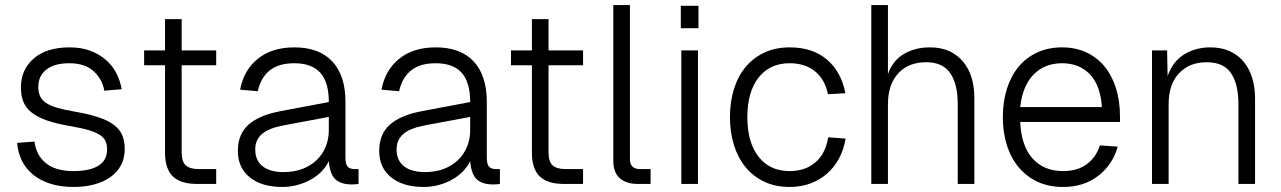

<svg xmlns="http://www.w3.org/2000/svg" viewBox="-20 -730 5083 762"><path d="M272 12Q220 12 179.5 -1Q139 -14 110.5 -37.5Q82 -61 66.5 -93Q51 -125 48 -163L117 -168Q123 -115 161.5 -83Q200 -51 272 -51Q335 -51 370 -72Q405 -93 405 -137Q405 -155 399.5 -168.5Q394 -182 378.5 -193Q363 -204 333.5 -213Q304 -222 256 -230Q199 -240 162 -253.5Q125 -267 103 -285.5Q81 -304 72 -328Q63 -352 63 -383Q63 -454 114 -498Q165 -542 256 -542Q303 -542 338.5 -528.5Q374 -515 400 -492.5Q426 -470 441.5 -440Q457 -410 463 -376L394 -370Q386 -416 351.5 -447.5Q317 -479 255 -479Q195 -479 163.5 -453.5Q132 -428 132 -386Q132 -364 139 -348.5Q146 -333 162 -322Q178 -311 204.5 -303Q231 -295 271 -288Q330 -278 369.5 -265Q409 -252 432.5 -234Q456 -216 465.5 -192.5Q475 -169 475 -138Q475 -102 460 -74Q445 -46 418 -27Q391 -8 354 2Q317 12 272 12Z M762 0Q697 0 666 -30Q635 -60 635 -124V-471H552V-530H635V-654H701V-530H838V-471H701V-126Q701 -88 717.5 -73.5Q734 -59 768 -59H838V0Z M1100 12Q1019 12 971.5 -26Q924 -64 924 -131Q924 -197 965.5 -234.5Q1007 -272 1089 -288L1285 -325Q1285 -404 1251 -441.5Q1217 -479 1148 -479Q1086 -479 1050.5 -450.5Q1015 -422 1003 -368L933 -374Q947 -451 1003 -496.5Q1059 -542 1148 -542Q1247 -542 1299 -486Q1351 -430 1351 -326V-105Q1351 -79 1359.5 -69Q1368 -59 1387 -59H1403V0Q1398 1 1391 1.5Q1384 2 1376 2Q1333 2 1311 -18.5Q1289 -39 1285 -91Q1275 -69 1256.5 -50Q1238 -31 1214 -17.5Q1190 -4 1161 4Q1132 12 1100 12ZM1106 -47Q1147 -47 1180 -59.5Q1213 -72 1236.5 -94.5Q1260 -117 1272.5 -147.5Q1285 -178 1285 -213V-266L1103 -232Q1046 -221 1019.5 -198Q993 -175 993 -137Q993 -93 1022.5 -70Q1052 -47 1106 -47Z M1661 12Q1580 12 1532.5 -26Q1485 -64 1485 -131Q1485 -197 1526.5 -234.5Q1568 -272 1650 -288L1846 -325Q1846 -404 1812 -441.5Q1778 -479 1709 -479Q1647 -479 1611.5 -450.5Q1576 -422 1564 -368L1494 -374Q1508 -451 1564 -496.5Q1620 -542 1709 -542Q1808 -542 1860 -486Q1912 -430 1912 -326V-105Q1912 -79 1920.5 -69Q1929 -59 1948 -59H1964V0Q1959 1 1952 1.5Q1945 2 1937 2Q1894 2 1872 -18.5Q1850 -39 1846 -91Q1836 -69 1817.5 -50Q1799 -31 1775 -17.5Q1751 -4 1722 4Q1693 12 1661 12ZM1667 -47Q1708 -47 1741 -59.5Q1774 -72 1797.5 -94.5Q1821 -117 1833.5 -147.5Q1846 -178 1846 -213V-266L1664 -232Q1607 -221 1580.5 -198Q1554 -175 1554 -137Q1554 -93 1583.5 -70Q1613 -47 1667 -47Z M2218 0Q2153 0 2122 -30Q2091 -60 2091 -124V-471H2008V-530H2091V-654H2157V-530H2294V-471H2157V-126Q2157 -88 2173.5 -73.5Q2190 -59 2224 -59H2294V0Z M2511 0Q2466 0 2440 -22.5Q2414 -45 2414 -93V-710H2480V-98Q2480 -59 2520 -59H2562V0Z M2684 0V-530H2750V0ZM2682 -618V-707H2752V-618Z M3114 12Q3058 12 3014 -8.5Q2970 -29 2939.5 -66Q2909 -103 2893 -153.5Q2877 -204 2877 -265Q2877 -326 2893 -377Q2909 -428 2939.5 -464.5Q2970 -501 3014 -521.5Q3058 -542 3114 -542Q3205 -542 3262 -493.5Q3319 -445 3335 -360L3266 -356Q3254 -415 3214.5 -447Q3175 -479 3114 -479Q3035 -479 2990.5 -422Q2946 -365 2946 -265Q2946 -165 2990.5 -108Q3035 -51 3114 -51Q3175 -51 3215.5 -85Q3256 -119 3267 -185L3336 -180Q3329 -137 3310 -101.5Q3291 -66 3262.5 -41Q3234 -16 3196.5 -2Q3159 12 3114 12Z M3438 0V-710H3504V-436Q3523 -490 3567.5 -516Q3612 -542 3671 -542Q3715 -542 3747.5 -527Q3780 -512 3802.5 -485Q3825 -458 3836 -421.5Q3847 -385 3847 -341V0H3781V-317Q3781 -397 3751 -440Q3721 -483 3656 -483Q3585 -483 3544.5 -438.5Q3504 -394 3504 -316V0Z M4199 12Q4142 12 4098 -8.5Q4054 -29 4023 -66Q3992 -103 3976 -153.5Q3960 -204 3960 -265Q3960 -326 3976 -377Q3992 -428 4022 -464.5Q4052 -501 4096 -521.5Q4140 -542 4195 -542Q4248 -542 4290.5 -522.5Q4333 -503 4363 -467Q4393 -431 4409 -380Q4425 -329 4425 -267V-246H4029Q4033 -151 4078 -101Q4123 -51 4199 -51Q4257 -51 4294 -79Q4331 -107 4345 -153L4416 -148Q4396 -77 4339 -32.5Q4282 12 4199 12ZM4353 -305Q4348 -390 4306 -434.5Q4264 -479 4195 -479Q4126 -479 4082 -434Q4038 -389 4029 -305Z M4552 0V-530H4612L4614 -428Q4634 -486 4679.5 -514Q4725 -542 4783 -542Q4828 -542 4861.5 -526.5Q4895 -511 4917 -483.5Q4939 -456 4950 -419.5Q4961 -383 4961 -341V0H4895V-317Q4895 -395 4866 -439Q4837 -483 4769 -483Q4700 -483 4659 -439Q4618 -395 4618 -317V0Z"/></svg>

Font: Geist Light
Style: Regular
Weight: 400
Designer: Basement.studio, Andrés Briganti, Mateo Zaragoza
Foundry: Basement.studio, Vercel, Andrés Briganti, Guido Ferreyra, Mateo Zaragoza
Version: Version 1.401